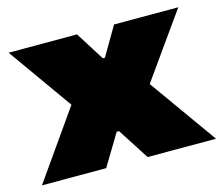

<svg xmlns="http://www.w3.org/2000/svg" viewBox="-80 -613 830 716"><g transform="rotate(-15 335.0 -255.0)"><path d="M-1 0 183 -262 7 -510H271L341 -399H349L414 -510H662L485 -261L671 0H407L329 -121H320L247 0Z"/></g></svg>

Font: Saira Expanded Black
Style: Regular
Weight: 900
Width: 7
Designer: Hector Gatti with collaboration of the Omnibus-Type team
Foundry: Omnibus-Type
Version: Version 1.101